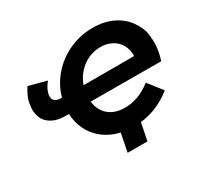

<svg xmlns="http://www.w3.org/2000/svg" viewBox="-173 -937 1368 1308"><g transform="rotate(-30 511.0 -283.5)"><path d="M605 12Q530 12 469 -9Q408 -30 363.5 -69Q319 -108 293 -162.5Q267 -217 264 -284H237Q173 -284 131 -308.5Q89 -333 75.5 -367.2Q62 -401.5 62 -433.5Q62 -452 68.5 -490Q75 -528 114 -590L254 -553Q229 -522 219 -497Q209 -472 209 -454.5Q209 -450.5 210.5 -438.8Q212 -427 227.5 -415.5Q243 -404 272 -404H278Q296 -470 335.5 -526.5Q375 -583 429.5 -624Q484 -665 552 -688.5Q620 -712 695 -712Q786 -712 854.5 -678.5Q923 -645 962.5 -586.5Q1002 -528 1006.8 -480.5Q1011.5 -433 1011.5 -416Q1011.5 -352 988 -281L434 -283Q443 -211 491 -170.5Q539 -130 617 -130Q671 -130 721.5 -148.5Q772 -167 824 -207L910 -97Q774 12 605 12ZM846 -404Q846 -407 846 -409.5Q846 -443.5 834.5 -473.2Q823 -503 801 -525Q779 -547 747.5 -559.5Q716 -572 677 -572Q637 -572 601 -559.5Q565 -547 535.5 -524.5Q506 -502 483.5 -471.5Q461 -441 448 -404ZM634 145H478L513 -32H669Z"/></g></svg>

Font: Argentum Sans SemiBold
Style: Italic
Weight: 600
Italic angle: -11°
Designer: Julieta Ulanovsky (font), Cristiano Sobral (main changes and remaster)
Foundry: Julieta Ulanovsky (font), Cristiano Sobral (main changes and remaster)
Version: Version 2.007;June 15, 2022;FontCreator 14.0.0.2814 64-bit; 